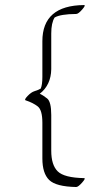

<svg xmlns="http://www.w3.org/2000/svg" viewBox="-20 -542 355 759"><path d="M182.6 -268.6Q181.6 -206.1 137.2 -171.4Q150.4 -165.5 166.5 -152.6Q182.6 -139.6 182.6 -87.4V53.7Q182.6 110.4 208.3 135.5Q233.9 160.6 312 162.1Q320.3 162.1 304.7 179.7Q289.1 197.3 281.2 197.3Q201.2 195.8 174.3 169.4Q147.5 143.1 147.5 84.5V-56.6Q147.5 -106.9 129.2 -121.3Q110.8 -135.7 81.1 -145.5Q74.7 -147.5 89.1 -162.6Q103.5 -177.7 116.5 -181.6Q129.4 -185.5 141.1 -191.9Q147.5 -207 147.5 -237.8V-378.9Q147.5 -520.5 312 -522Q320.3 -522 304.9 -504.4Q289.6 -486.8 281.2 -486.8Q218.8 -486.3 195.8 -472.7Q182.6 -451.2 182.6 -409.7Z"/></svg>

Font: ML-NILA03
Style: Regular
Weight: 400
Designer: CLT@C-DIT
Version: Version ML-NILA03 1.0